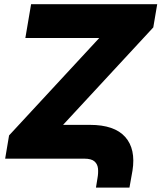

<svg xmlns="http://www.w3.org/2000/svg" viewBox="-20 -747 760 904"><path d="M376.4 0H4.3L22.7 -109.4L447.4 -568.2H99.4L126.4 -727.3H720.2L701.7 -617.9L277 -159.1H403.4Q518.8 -159.1 569.4 -102.3Q620 -45.5 603.7 56.8L589.5 136.4H431.8L438.9 92.3Q443.5 67.5 441.4 46.5Q439.3 25.6 424.7 12.8Q410.2 0 376.4 0Z"/></svg>

Font: Inter UI Black
Style: Italic
Weight: 900
Italic angle: -9.39999°
Designer: Rasmus Andersson
Foundry: rsms
Version: 3.2;8d6f07862